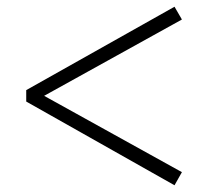

<svg xmlns="http://www.w3.org/2000/svg" viewBox="-20 -647 627 571"><path d="M58 -345V-379L499 -627L521 -589L95 -353V-371L521 -135L499 -96Z"/></svg>

Font: Noto Serif JP ExtraLight Medium
Style: Regular
Weight: 500
Version: Version 2.003-H1;hotconv 1.1.1;makeotfexe 2.6.0